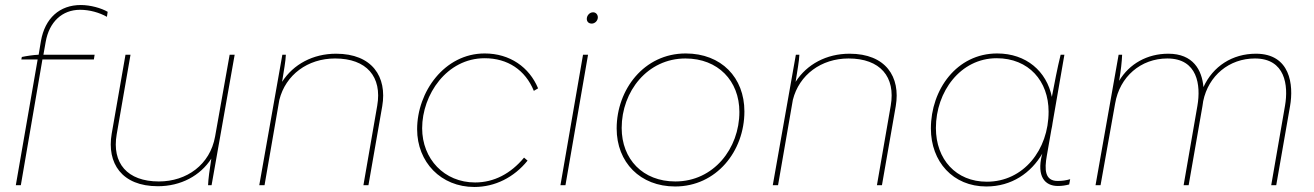

<svg xmlns="http://www.w3.org/2000/svg" viewBox="-20 -738 5236 765"><path d="M67 -511 65 -501H130L43 0H63L149 -501H354L357 -520H153L162 -571C176 -651 228 -699 299 -699C337 -699 376 -688 406 -671L409 -691C383 -706 340 -718 302 -718C218 -718 159 -666 143 -574L134 -520C112 -519 86 -515 67 -511Z M609 4C701 4 778 -38 822 -106C815 -61 810 -26 809 0H823L915 -520H895L837 -194C817 -82 724 -15 613 -15C487 -15 425 -88 445 -203L500 -520H480L425 -205C405 -88 465 4 609 4Z M1013 0H1034L1093 -340C1118 -440 1206 -505 1315 -505C1441 -505 1503 -432 1483 -317L1428 0H1448L1503 -315C1523 -432 1463 -524 1319 -524C1227 -524 1149 -482 1104 -412C1111 -458 1118 -493 1119 -520H1105Z M1870 7C1952 7 2028 -31 2082 -98L2068 -110C2015 -46 1948 -11 1873 -11C1750 -11 1662 -105 1662 -227C1662 -361 1760 -506 1911 -506C2003 -506 2073 -459 2107 -376L2124 -386C2089 -470 2012 -525 1911 -525C1751 -525 1642 -372 1642 -223C1642 -92 1737 7 1870 7Z M2213 0H2233L2323 -520H2303ZM2338 -644C2350 -644 2362 -655 2362 -669C2362 -679 2355 -689 2343 -689C2329 -689 2318 -676 2318 -663C2318 -652 2325 -644 2338 -644Z M2670 5C2834 5 2946 -135 2946 -294C2946 -429 2854 -525 2712 -525C2546 -525 2437 -381 2437 -226C2437 -91 2531 5 2670 5ZM2671 -15C2541 -15 2457 -104 2457 -228C2457 -374 2560 -505 2711 -505C2841 -505 2926 -416 2926 -292C2926 -146 2823 -15 2671 -15Z M3059 0H3080L3139 -340C3164 -440 3252 -505 3361 -505C3487 -505 3549 -432 3529 -317L3474 0H3494L3549 -315C3569 -432 3509 -524 3365 -524C3273 -524 3195 -482 3150 -412C3157 -458 3164 -493 3165 -520H3151Z M4195 3C4212 3 4224 1 4240 -3L4244 -24C4226 -19 4213 -17 4194 -17C4143 -17 4141 -62 4151 -118L4169 -221C4171 -230 4173 -240 4174 -249L4221 -520H4206C4192 -464 4182 -408 4171 -352C4150 -454 4069 -525 3953 -525C3792 -525 3689 -381 3689 -226C3689 -94 3777 5 3910 5C4011 5 4088 -49 4133 -126L4131 -119C4111 -36 4142 3 4195 3ZM3951 -506C4079 -506 4158 -415 4158 -293C4158 -141 4058 -14 3912 -14C3789 -14 3709 -103 3709 -228C3709 -373 3807 -506 3951 -506Z M4345 0H4365L4423 -325C4441 -433 4526 -505 4631 -505C4752 -505 4765 -398 4751 -317L4696 0H4716L4771 -315L4774 -335C4795 -437 4878 -505 4980 -505C5101 -505 5114 -398 5100 -317L5045 0H5065L5120 -315C5135 -400 5121 -524 4984 -524C4890 -524 4813 -474 4775 -391C4769 -459 4734 -524 4635 -524C4551 -524 4480 -484 4439 -416C4446 -456 4450 -493 4451 -520H4437Z"/></svg>

Font: Fixel Display Thin
Style: Italic
Weight: 100
Italic angle: -10°
Designer: AlfaBravo + MacPaw
Foundry: Kyrylo Tkachov, Marchela Mozhyna, Serhii Makarenko, Maria Weinstein, Zakhar Kryvoshyya
Version: Version 1.210;Glyphs 3.2 (3217)